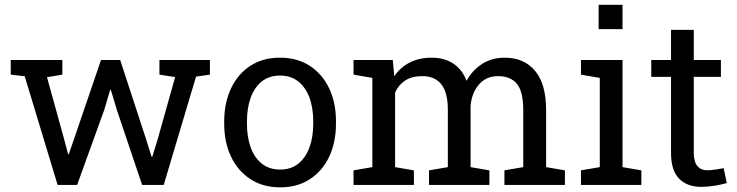

<svg xmlns="http://www.w3.org/2000/svg" viewBox="-20 -782 3119 812"><path d="M581.1 0 474.1 -317.4 448.7 -402.3 445.8 -401.9 420.9 -317.4 306.2 0H223.6L84.5 -459.5L25.4 -466.3V-528.3H243.7V-466.3L178.7 -455.6L251.5 -192.4L268.1 -129.9H271L292.5 -192.4L407.2 -528.3H488.3L597.7 -193.4L621.1 -119.1H624L647 -193.4L720.7 -456.1L654.3 -466.3V-528.3H867.7V-466.3L809.1 -458L672.4 0Z M1165 10.3Q1092.3 10.3 1039.1 -24.4Q985.8 -59.1 957 -119.6Q928.2 -180.2 928.2 -258.3V-269Q928.2 -346.7 957 -408.2Q985.8 -469.2 1038.8 -503.7Q1091.8 -538.1 1164.1 -538.1Q1236.8 -538.1 1290.5 -503.4Q1343.3 -468.8 1372.1 -408.2Q1400.9 -347.7 1400.9 -269V-258.3Q1400.9 -180.7 1372.1 -119.1Q1343.3 -58.6 1290.5 -24.2Q1237.8 10.3 1165 10.3ZM1165 -64.9Q1210.9 -64.9 1242.2 -90.3Q1272.9 -115.2 1288.8 -158.9Q1304.7 -202.6 1304.7 -258.3V-269Q1304.7 -324.2 1289.1 -368.7Q1272.9 -412.1 1241.7 -437.3Q1210.4 -462.4 1164.1 -462.4Q1118.7 -462.4 1086.9 -437.5Q1055.7 -412.1 1040 -368.4Q1024.4 -324.7 1024.4 -269V-258.3Q1024.4 -203.1 1040 -159.2Q1055.7 -115.2 1087.2 -90.1Q1118.7 -64.9 1165 -64.9Z M1650.9 -391.1V-75.2L1730.5 -61.5V0H1475.1V-61.5L1554.7 -75.2V-452.6L1475.1 -466.3V-528.3H1641.1L1647.5 -459.5Q1672.9 -497.1 1712.9 -517.6Q1752.9 -538.1 1805.7 -538.1Q1858.4 -538.1 1896.2 -513.7Q1934.1 -489.3 1953.1 -440.4Q1978 -485.4 2019 -511.7Q2060.1 -538.1 2114.7 -538.1Q2195.8 -538.1 2242.7 -482.7Q2289.6 -427.2 2289.6 -315.9V-75.2L2369.1 -61.5V0H2113.3V-61.5L2192.9 -75.2V-316.9Q2192.9 -395 2166 -427.5Q2139.2 -460 2086.4 -460Q2036.1 -460 2005.6 -424.6Q1975.1 -389.2 1970.2 -335.4V-75.2L2049.8 -61.5V0H1794.4V-61.5L1874 -75.2V-316.9Q1874 -391.1 1846.4 -425.5Q1818.8 -460 1766.6 -460Q1722.7 -460 1694.3 -441.9Q1666 -423.8 1650.9 -391.1Z M2612.8 -761.7V-658.7H2511.7V-761.7ZM2437 -466.3V-528.3H2612.8V-75.2L2692.4 -61.5V0H2437V-61.5L2516.6 -75.2V-452.6Z M2945.3 8.3Q2886.7 8.3 2852.3 -26.1Q2817.9 -60.5 2817.9 -136.2V-457H2734.4V-528.3H2817.9V-655.8H2914.1V-528.3H3028.8V-457H2914.1V-136.2Q2914.1 -98.1 2929.2 -80.1Q2944.3 -62 2969.7 -62Q2986.8 -62 3007.8 -65.2Q3028.8 -68.4 3040.5 -70.8L3053.7 -7.8Q3032.7 -1.5 3002.2 3.4Q2971.7 8.3 2945.3 8.3Z"/></svg>

Font: Suwannaphum
Style: Regular
Weight: 400
Designer: Danh Hong
Version: Version 8.002; ttfautohint (v1.8.3)